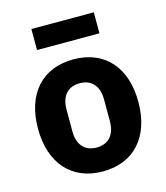

<svg xmlns="http://www.w3.org/2000/svg" viewBox="-111 -812 785 909"><g transform="rotate(-15 282.0 -357.5)"><path d="M128 -624H434V-727H128ZM282 12C436 12 528 -94 528 -263C528 -432 436 -537 282 -537C128 -537 36 -432 36 -263C36 -94 128 12 282 12ZM282 -105C224 -105 190 -143 190 -209V-316C190 -382 224 -420 282 -420C340 -420 374 -382 374 -316V-209C374 -143 340 -105 282 -105Z"/></g></svg>

Font: LVC Sans
Style: Bold
Weight: 700
Designer: Mike Abbink, Paul van der Laan, Pieter van Rosmalen
Foundry: Bold Monday
Version: Version 3.0